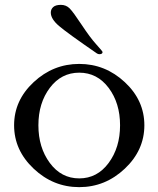

<svg xmlns="http://www.w3.org/2000/svg" viewBox="-20 -757 652 790"><path d="M189 -705Q189 -719 199 -728Q209 -737 230.5 -737Q252 -737 266.5 -722.5Q281 -708 316 -655Q351 -602 376.5 -574Q402 -546 402 -543Q402 -534 389 -534Q384 -534 379 -537Q257 -621 223 -650Q189 -679 189 -705ZM118.5 -419Q199 -494 306 -494Q413 -494 493.5 -419Q574 -344 574 -241.5Q574 -139 493.5 -63Q413 13 306 13Q199 13 118.5 -63Q38 -139 38 -241.5Q38 -344 118.5 -419ZM427 -395.5Q380 -458 306 -458Q232 -458 185 -395.5Q138 -333 138 -241.5Q138 -150 185 -86.5Q232 -23 306 -23Q380 -23 427 -86.5Q474 -150 474 -241.5Q474 -333 427 -395.5Z"/></svg>

Font: Sedan SC
Style: Regular
Weight: 400
Designer: Sebastian Salazar
Foundry: Sebastian Salazar
Version: Version 1.001